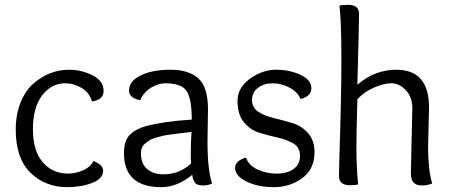

<svg xmlns="http://www.w3.org/2000/svg" viewBox="-20 -763 1865 793"><path d="M261 -46Q291 -46 322 -59Q353 -72 366 -98Q406 -82 406 -58Q406 -25 360.5 -7.5Q315 10 258 10Q167 10 106 -49.5Q45 -109 45 -227Q45 -290 65 -339.5Q85 -389 118 -418Q185 -475 265 -475Q316 -475 362 -452Q408 -429 408 -387Q408 -351 360 -344Q350 -380 317.5 -399.5Q285 -419 249 -419Q193 -419 154.5 -369.5Q116 -320 116 -230Q116 -140 156.5 -93Q197 -46 261 -46Z M839 -312 837 -177Q837 -62 856 -5Q840 3 817.5 3Q795 3 786 -7.5Q777 -18 774 -41Q712 10 646 10Q492 10 492 -131Q492 -182 516 -206Q540 -230 582 -242Q657 -262 772 -269Q772 -354 751 -386.5Q730 -419 662 -419Q634 -419 604 -401Q574 -383 559 -349Q513 -358 513 -389Q513 -428 561 -451.5Q609 -475 684 -475Q759 -475 799 -439.5Q839 -404 839 -312ZM771 -218Q742 -215 727.5 -213Q713 -211 688.5 -208Q664 -205 652 -202Q640 -199 622.5 -194Q605 -189 596.5 -183Q588 -177 579 -170Q562 -156 562 -131Q562 -86 588 -64.5Q614 -43 654 -43Q722 -43 769 -88Q768 -102 768 -139Q768 -176 771 -218Z M1221 -354Q1210 -383 1176 -401Q1142 -419 1106.5 -419Q1071 -419 1046 -400.5Q1021 -382 1021 -350Q1021 -318 1047.5 -301Q1074 -284 1112 -275Q1150 -266 1188 -254.5Q1226 -243 1252.5 -213Q1279 -183 1279 -135Q1279 -64 1228 -27Q1177 10 1111.5 10Q1046 10 998.5 -13Q951 -36 951 -70Q951 -99 996 -112Q1007 -80 1043.5 -63Q1080 -46 1123 -46Q1166 -46 1192.5 -65Q1219 -84 1219 -119Q1219 -154 1192.5 -170Q1166 -186 1128 -194.5Q1090 -203 1052 -214.5Q1014 -226 987.5 -258Q961 -290 961 -345.5Q961 -401 1012.5 -438Q1064 -475 1120 -475Q1176 -475 1221 -454Q1266 -433 1266 -399Q1266 -365 1221 -354Z M1677 -48 1683 -317Q1683 -362 1656 -390.5Q1629 -419 1596.5 -419Q1564 -419 1523 -400.5Q1482 -382 1456 -353Q1452 -211 1452 -146Q1452 -81 1459 -1Q1443 2 1425 2Q1380 2 1380 -36Q1380 -44 1382 -124Q1390 -362 1390 -519.5Q1390 -677 1382 -740Q1398 -743 1418 -743Q1463 -743 1463 -706.5Q1463 -670 1456 -413Q1528 -475 1617 -475Q1752 -475 1752 -319L1748 -156Q1748 -64 1765 -5Q1745 3 1722.5 3Q1700 3 1688.5 -8.5Q1677 -20 1677 -48Z"/></svg>

Font: Overlock Mod
Style: Regular
Weight: 400
Designer: Dario Muhafara
Foundry: Dario Manuel Muhafara
Version: Version 1.001